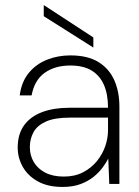

<svg xmlns="http://www.w3.org/2000/svg" viewBox="-20 -727 550 759"><path d="M227 12Q169 12 129.5 -10Q90 -32 70 -67.5Q50 -103 50 -144Q50 -197 75.5 -232Q101 -267 147 -284Q193 -301 254 -301H407Q407 -354 391 -391Q375 -428 342.5 -448Q310 -468 258 -468Q197 -468 156.5 -439Q116 -410 105 -350H58Q65 -404 94 -439Q123 -474 166 -491Q209 -508 258 -508Q327 -508 369.5 -481.5Q412 -455 432 -409.5Q452 -364 452 -305V0H412L408 -100Q400 -84 385.5 -64.5Q371 -45 350 -28Q329 -11 299 0.5Q269 12 227 12ZM232 -29Q276 -29 308.5 -46Q341 -63 363 -90Q385 -117 396 -149Q407 -181 407 -212V-262H256Q196 -262 161.5 -246.5Q127 -231 112.5 -204.5Q98 -178 98 -145Q98 -113 113.5 -86.5Q129 -60 159 -44.5Q189 -29 232 -29ZM349 -539 153 -663V-707L349 -579Z"/></svg>

Font: DM Sans 24pt ExtraLight
Style: Regular
Weight: 250
Designer: Colophon Foundry, Jonny Pinhorn
Foundry: Colophon Foundry
Version: Version 4.004;gftools[0.9.30]